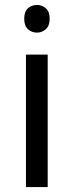

<svg xmlns="http://www.w3.org/2000/svg" viewBox="-20 -757 298 777"><path d="M130 -737Q150 -737 165.5 -723.5Q181 -710 181 -681Q181 -653 165.5 -639Q150 -625 130 -625Q108 -625 93 -639Q78 -653 78 -681Q78 -710 93 -723.5Q108 -737 130 -737ZM173 -536V0H85V-536Z"/></svg>

Font: Noto Sans Grantha
Style: Regular
Weight: 400
Designer: Monotype Design Team
Foundry: Monotype Imaging Inc.
Version: Version 2.003; ttfautohint (v1.8.4.7-5d5b)